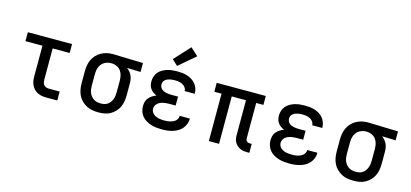

<svg xmlns="http://www.w3.org/2000/svg" viewBox="-66 -1260 3731 1745"><g transform="rotate(15 1800.0 -387.5)"><path d="M407 0Q386 0 365.5 -3.5Q345 -7 326 -16Q307 -25 292.5 -40Q278 -55 268.5 -74Q259 -93 255.5 -113.5Q252 -134 252 -155V-446H92V-530H508V-446H348V-155Q348 -142 350.5 -128.5Q353 -115 361 -104.5Q369 -94 381.5 -89Q394 -84 407 -84H511V0Z M899 8Q870 8 841 3Q812 -2 786.5 -15.5Q761 -29 740 -50Q719 -71 706.5 -97Q694 -123 689 -152Q684 -181 684 -210V-320Q684 -348 688.5 -375.5Q693 -403 704.5 -428.5Q716 -454 735 -475Q754 -496 778.5 -510Q803 -524 830 -531Q857 -538 885 -538Q889 -538 892.5 -538Q896 -538 900 -538L1175 -530V-446L1047 -450Q1062 -439 1074 -424.5Q1086 -410 1094 -393Q1102 -376 1105 -357.5Q1108 -339 1108 -320V-210Q1108 -181 1103.5 -152.5Q1099 -124 1087 -98Q1075 -72 1055 -51Q1035 -30 1010 -16Q985 -2 956.5 3Q928 8 899 8ZM899 -76Q916 -76 932.5 -79.5Q949 -83 962.5 -92.5Q976 -102 986 -115.5Q996 -129 1002 -144.5Q1008 -160 1010.5 -176.5Q1013 -193 1013 -210V-320Q1013 -344 1008 -367.5Q1003 -391 989.5 -410.5Q976 -430 954.5 -441Q933 -452 909 -454H900Q898 -454 896 -454Q894 -454 892 -454Q876 -454 860 -449Q844 -444 830 -435Q816 -426 806 -413Q796 -400 790 -384.5Q784 -369 781.5 -352.5Q779 -336 779 -320V-210Q779 -193 781.5 -176Q784 -159 790.5 -143.5Q797 -128 808 -114.5Q819 -101 833.5 -92Q848 -83 865 -79.5Q882 -76 899 -76Z M1497 8Q1472 8 1446.5 5.5Q1421 3 1396.5 -4.5Q1372 -12 1349 -25Q1326 -38 1309.5 -57Q1293 -76 1284.5 -101Q1276 -126 1276 -152Q1276 -173 1281.5 -193.5Q1287 -214 1300.5 -230Q1314 -246 1332 -257.5Q1350 -269 1370 -277Q1353 -284 1338 -294.5Q1323 -305 1312 -320Q1301 -335 1296.5 -353Q1292 -371 1292 -389Q1292 -413 1299.5 -436Q1307 -459 1322.5 -477Q1338 -495 1359 -507Q1380 -519 1403 -526Q1426 -533 1449.5 -535.5Q1473 -538 1497 -538Q1521 -538 1545 -535.5Q1569 -533 1592 -525.5Q1615 -518 1635.5 -505Q1656 -492 1671 -473.5Q1686 -455 1694 -431.5Q1702 -408 1702 -384Q1702 -384 1702 -383.5Q1702 -383 1702 -382H1607Q1607 -382 1607 -382.5Q1607 -383 1607 -383Q1607 -401 1595.5 -416.5Q1584 -432 1568 -440Q1552 -448 1533.5 -451Q1515 -454 1497 -454Q1485 -454 1473 -453Q1461 -452 1449.5 -449.5Q1438 -447 1427 -442Q1416 -437 1406.5 -429.5Q1397 -422 1392.5 -410.5Q1388 -399 1388 -387Q1388 -375 1392.5 -363.5Q1397 -352 1406.5 -343.5Q1416 -335 1427.5 -330Q1439 -325 1451 -322.5Q1463 -320 1475.5 -319Q1488 -318 1500 -318H1562V-234H1500Q1486 -234 1472 -232.5Q1458 -231 1444 -228Q1430 -225 1417 -219Q1404 -213 1393.5 -203.5Q1383 -194 1377 -181Q1371 -168 1371 -153Q1371 -140 1377 -127Q1383 -114 1393.5 -105Q1404 -96 1416.5 -90Q1429 -84 1442.5 -81Q1456 -78 1470 -77Q1484 -76 1497 -76Q1511 -76 1524.5 -77Q1538 -78 1551.5 -81.5Q1565 -85 1577.5 -90.5Q1590 -96 1600 -105Q1610 -114 1616 -126.5Q1622 -139 1622 -153H1718Q1718 -153 1718 -153Q1718 -153 1718 -153Q1718 -127 1709 -102.5Q1700 -78 1683.5 -58.5Q1667 -39 1645 -26Q1623 -13 1598.5 -5.5Q1574 2 1548.5 5Q1523 8 1497 8ZM1481 -585 1428 -635 1564 -783 1636 -717Z M2302 8Q2285 8 2267.5 5.5Q2250 3 2234 -4Q2218 -11 2205 -22.5Q2192 -34 2183 -49Q2174 -64 2170.5 -81Q2167 -98 2167 -115V-446H2033V0H1937V-446H1869V-530H2331V-446H2263V-115Q2263 -108 2265 -100Q2267 -92 2273 -86.5Q2279 -81 2286.5 -78.5Q2294 -76 2302 -76H2320V8Z M2697 8Q2672 8 2646.5 5.5Q2621 3 2596.5 -4.5Q2572 -12 2549 -25Q2526 -38 2509.5 -57Q2493 -76 2484.5 -101Q2476 -126 2476 -152Q2476 -173 2481.5 -193.5Q2487 -214 2500.5 -230Q2514 -246 2532 -257.5Q2550 -269 2570 -277Q2553 -284 2538 -294.5Q2523 -305 2512 -320Q2501 -335 2496.5 -353Q2492 -371 2492 -389Q2492 -413 2499.5 -436Q2507 -459 2522.5 -477Q2538 -495 2559 -507Q2580 -519 2603 -526Q2626 -533 2649.5 -535.5Q2673 -538 2697 -538Q2721 -538 2745 -535.5Q2769 -533 2792 -525.5Q2815 -518 2835.5 -505Q2856 -492 2871 -473.5Q2886 -455 2894 -431.5Q2902 -408 2902 -384Q2902 -384 2902 -383.5Q2902 -383 2902 -382H2807Q2807 -382 2807 -382.5Q2807 -383 2807 -383Q2807 -401 2795.5 -416.5Q2784 -432 2768 -440Q2752 -448 2733.5 -451Q2715 -454 2697 -454Q2685 -454 2673 -453Q2661 -452 2649.5 -449.5Q2638 -447 2627 -442Q2616 -437 2606.5 -429.5Q2597 -422 2592.5 -410.5Q2588 -399 2588 -387Q2588 -375 2592.5 -363.5Q2597 -352 2606.5 -343.5Q2616 -335 2627.5 -330Q2639 -325 2651 -322.5Q2663 -320 2675.5 -319Q2688 -318 2700 -318H2762V-234H2700Q2686 -234 2672 -232.5Q2658 -231 2644 -228Q2630 -225 2617 -219Q2604 -213 2593.5 -203.5Q2583 -194 2577 -181Q2571 -168 2571 -153Q2571 -140 2577 -127Q2583 -114 2593.5 -105Q2604 -96 2616.5 -90Q2629 -84 2642.5 -81Q2656 -78 2670 -77Q2684 -76 2697 -76Q2711 -76 2724.5 -77Q2738 -78 2751.5 -81.5Q2765 -85 2777.5 -90.5Q2790 -96 2800 -105Q2810 -114 2816 -126.5Q2822 -139 2822 -153H2918Q2918 -153 2918 -153Q2918 -153 2918 -153Q2918 -127 2909 -102.5Q2900 -78 2883.5 -58.5Q2867 -39 2845 -26Q2823 -13 2798.5 -5.5Q2774 2 2748.5 5Q2723 8 2697 8Z M3299 8Q3270 8 3241 3Q3212 -2 3186.5 -15.5Q3161 -29 3140 -50Q3119 -71 3106.5 -97Q3094 -123 3089 -152Q3084 -181 3084 -210V-320Q3084 -348 3088.5 -375.5Q3093 -403 3104.5 -428.5Q3116 -454 3135 -475Q3154 -496 3178.5 -510Q3203 -524 3230 -531Q3257 -538 3285 -538Q3289 -538 3292.5 -538Q3296 -538 3300 -538L3575 -530V-446L3447 -450Q3462 -439 3474 -424.5Q3486 -410 3494 -393Q3502 -376 3505 -357.5Q3508 -339 3508 -320V-210Q3508 -181 3503.5 -152.5Q3499 -124 3487 -98Q3475 -72 3455 -51Q3435 -30 3410 -16Q3385 -2 3356.5 3Q3328 8 3299 8ZM3299 -76Q3316 -76 3332.5 -79.5Q3349 -83 3362.5 -92.5Q3376 -102 3386 -115.5Q3396 -129 3402 -144.5Q3408 -160 3410.5 -176.5Q3413 -193 3413 -210V-320Q3413 -344 3408 -367.5Q3403 -391 3389.5 -410.5Q3376 -430 3354.5 -441Q3333 -452 3309 -454H3300Q3298 -454 3296 -454Q3294 -454 3292 -454Q3276 -454 3260 -449Q3244 -444 3230 -435Q3216 -426 3206 -413Q3196 -400 3190 -384.5Q3184 -369 3181.5 -352.5Q3179 -336 3179 -320V-210Q3179 -193 3181.5 -176Q3184 -159 3190.5 -143.5Q3197 -128 3208 -114.5Q3219 -101 3233.5 -92Q3248 -83 3265 -79.5Q3282 -76 3299 -76Z"/></g></svg>

Font: Iosevka Curly Slab MdEx
Style: Regular
Weight: 500
Width: 7
Monospace: yes
Designer: Belleve Invis
Foundry: Belleve Invis
Version: Version 11.1.0; ttfautohint (v1.8.3)